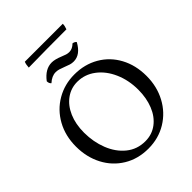

<svg xmlns="http://www.w3.org/2000/svg" viewBox="-269 -1118 1270 1270"><g transform="rotate(-45 365.5 -483.5)"><path d="M35 -340Q35 -440 78.5 -518.5Q122 -597 197.5 -641Q273 -685 365 -685Q460 -685 535.5 -641.5Q611 -598 653.5 -519.5Q696 -441 696 -340Q696 -242 653.5 -162.5Q611 -83 535.5 -37Q460 9 365 9Q268 9 193 -36.5Q118 -82 76.5 -161.5Q35 -241 35 -340ZM593 -314Q593 -403 560.5 -477Q528 -551 471 -594Q414 -637 344 -637Q285 -637 238 -603Q191 -569 164.5 -508Q138 -447 138 -367Q138 -281 167.5 -206Q197 -131 253 -85.5Q309 -40 385 -40Q448 -40 495.5 -76Q543 -112 568 -174.5Q593 -237 593 -314ZM354 -766Q331 -775 317 -779Q303 -783 288 -783Q252 -783 217 -751Q204 -761 204 -782Q253 -847 315 -847Q344 -847 388 -829Q407 -821 420 -817Q433 -813 446 -813Q476 -813 502 -839Q520 -836 528 -825Q486 -748 423 -748Q406 -748 391 -752.5Q376 -757 354 -766ZM539 -933Q355 -933 184 -930Q184 -939 186.5 -953.5Q189 -968 193 -976H548Q548 -956 539 -933Z"/></g></svg>

Font: Vollkorn SC
Style: Regular
Weight: 400
Designer: Friedrich Althausen
Foundry: Friedrich Althausen
Version: Version 4.015